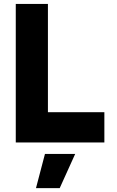

<svg xmlns="http://www.w3.org/2000/svg" viewBox="-20 -727 597 980"><path d="M60.5 -707H224.6V-154.3H512.7V0H60.5ZM284.7 233.4H163.6L209.5 58.6H363.8Z"/></svg>

Font: Wanted Sans ExtraBold
Style: Regular
Weight: 800
Designer: Original Design by Kil Hyung-jin and Kang Hanbin, Wanted Lab, Inc; Hangeul from Source Han Sans by Jang Soo-young and Ka
Foundry: Wanted Lab, Inc.
Version: Version 1.003